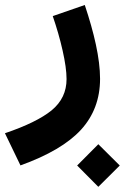

<svg xmlns="http://www.w3.org/2000/svg" viewBox="-129 -387 495 761"><path d="M260.7 353.5 345.7 269 260.7 184.6 176.8 269ZM80.1 -323.2C95.7 -277.8 108.9 -232.4 119.1 -187C129.4 -141.6 134.8 -103.5 134.8 -73.7C134.8 -23.4 115.2 17.6 75.7 50.3C36.1 82.5 -25.9 112.8 -109.4 141.1L-47.9 268.6C61 229.5 141.1 182.6 191.9 127.4C242.2 72.3 267.6 4.9 267.6 -74.7C267.6 -156.2 243.7 -257.3 207 -367.2Z"/></svg>

Font: Estedad Bold
Style: Regular
Weight: 700
Designer: Amin Abedi
Version: Version 7.3